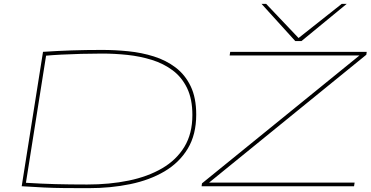

<svg xmlns="http://www.w3.org/2000/svg" viewBox="-20 -970 1930 1000"><path d="M441 10Q371 10 316 9.5Q261 9 208.5 6.5Q156 4 93 0L204 -700Q279 -705 353 -707.5Q427 -710 512 -710Q579 -710 648.5 -703Q718 -696 781.5 -676Q845 -656 894.5 -618.5Q944 -581 973 -521Q1002 -461 1002 -373Q1002 -269 958 -196Q914 -123 837 -77.5Q760 -32 658.5 -11Q557 10 441 10ZM434 -9Q551 -9 650.5 -29.5Q750 -50 824.5 -93.5Q899 -137 940.5 -205.5Q982 -274 982 -371Q982 -454 954.5 -511Q927 -568 879.5 -603.5Q832 -639 771 -658Q710 -677 643.5 -684Q577 -691 512 -691Q460 -691 403.5 -689.5Q347 -688 298.5 -685.5Q250 -683 220 -680L115 -18Q195 -13 268.5 -11Q342 -9 434 -9ZM1030 0 1032 -15 1852 -681H1176L1179 -700H1890L1888 -685L1069 -19H1827L1824 0ZM1786 -950 1550 -756H1518L1342 -950H1366L1535 -772L1760 -950Z"/></svg>

Font: Georama ExtraExtended Thin
Style: Italic
Weight: 100
Width: 8
Italic angle: -9°
Designer: Jean-Baptiste Levee
Foundry: Production Type
Version: Version 1.000